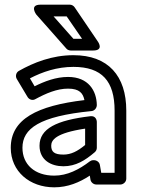

<svg xmlns="http://www.w3.org/2000/svg" viewBox="-20 -764 606 821"><path d="M76 -132C76 -214 148 -267 371 -289C384 -290 394 -302 394 -315C393 -376 358 -435 271 -435C219 -435 170 -416 128 -395L108 -429C162 -457 224 -478 294 -478C416 -478 470 -417 470 -291V-25H413L407 -59C405 -71 393 -79 382 -79H379C373 -79 368 -77 364 -74C318 -39 268 -13 212 -13C128 -13 76 -61 76 -132ZM26 -132C26 -31 107 37 212 37C270 37 320 16 364 -13L367 5C369 15 379 25 392 25H495C506 25 520 15 520 0V-291C520 -439 443 -528 294 -528C202 -528 123 -496 61 -461C48 -454 45 -437 52 -426L98 -349C105 -338 119 -333 131 -340C177 -365 224 -385 271 -385C320 -385 335 -365 341 -336C139 -312 26 -255 26 -132ZM149 -141C149 -79 199 -53 251 -53C304 -53 344 -78 385 -113C391 -118 394 -125 394 -132V-242C394 -252 388 -270 366 -267C222 -250 149 -214 149 -141ZM199 -141C199 -165 218 -195 344 -214V-144C311 -117 284 -103 251 -103C212 -103 199 -115 199 -141ZM294 -598 209 -694H265L331 -598ZM264 -556C268 -551 276 -548 283 -548H378C427 -548 398 -587 398 -587L299 -733C295 -739 287 -744 279 -744H153C104 -744 135 -702 135 -702Z"/></svg>

Font: Falling Sky
Style: ExtOu
Weight: 400
Designer: Paul D. Hunt
Foundry: Adobe Systems Incorporated
Version: Version 1.02